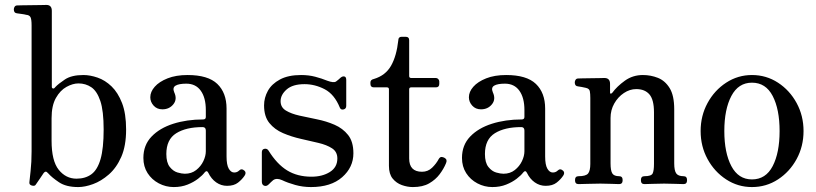

<svg xmlns="http://www.w3.org/2000/svg" viewBox="-20 -746 3305 778"><path d="M297 12Q248 12 219 -7.5Q190 -27 176 -43Q169 -51 165 -50.5Q161 -50 157 -45Q153 -39 141.5 -22Q130 -5 125 2Q121 9 109.5 6Q98 3 99 -7Q100 -18 104 -53.5Q108 -89 108 -133V-643Q108 -668 103.5 -676.5Q99 -685 86 -686Q79 -688 67 -689.5Q55 -691 49 -692Q36 -693 36 -708Q36 -714 39.5 -719Q43 -724 50 -724Q53 -724 69 -724.5Q85 -725 106 -725Q127 -725 144.5 -725.5Q162 -726 168 -726Q190 -726 190 -702V-394Q190 -389 194.5 -387.5Q199 -386 204 -393Q216 -406 243 -424Q270 -442 318 -442Q345 -442 375.5 -431.5Q406 -421 432 -396Q458 -371 474.5 -328.5Q491 -286 491 -221Q491 -155 471.5 -110.5Q452 -66 421 -39Q390 -12 357 0Q324 12 297 12ZM290 -22Q326 -22 350.5 -40Q375 -58 387.5 -101.5Q400 -145 400 -221Q400 -297 386.5 -337Q373 -377 350 -392.5Q327 -408 298 -408Q275 -408 249.5 -394Q224 -380 206.5 -349Q189 -318 189 -267V-176Q189 -94 218 -58Q247 -22 290 -22Z M684 12Q652 12 623.5 -3Q595 -18 578 -44.5Q561 -71 561 -106Q561 -158 594 -192.5Q627 -227 682 -244.5Q737 -262 803 -262Q814 -262 814 -272V-300Q814 -350 793.5 -378.5Q773 -407 735 -407Q705 -407 691.5 -399Q678 -391 686 -372Q699 -344 682.5 -323.5Q666 -303 638 -303Q616 -303 602.5 -318Q589 -333 589 -352Q589 -374 607 -394.5Q625 -415 659 -428.5Q693 -442 740 -442Q823 -442 860.5 -406Q898 -370 898 -306V-112Q898 -78 907 -62.5Q916 -47 929 -47Q941 -47 949 -55Q959 -65 971 -54Q979 -46 971 -34Q961 -19 944.5 -6Q928 7 900 7Q876 7 856 -7Q836 -21 824 -46Q818 -58 809 -47Q801 -36 783 -22Q765 -8 740 2Q715 12 684 12ZM729 -42Q756 -42 775 -57Q794 -72 804 -93Q814 -114 814 -133V-217Q814 -231 801 -231Q734 -231 694 -206Q654 -181 654 -122Q654 -87 668 -69.5Q682 -52 699.5 -47Q717 -42 729 -42Z M1240 12Q1207 12 1176.5 3.5Q1146 -5 1123 -16Q1101 -26 1087 -16Q1083 -13 1078 -8Q1073 -3 1069 1Q1060 10 1050.5 6.5Q1041 3 1041 -10V-129Q1041 -141 1051.5 -143Q1062 -145 1068 -136Q1102 -81 1143.5 -55.5Q1185 -30 1242 -30Q1286 -30 1316.5 -49Q1347 -68 1347 -104Q1347 -131 1325.5 -145Q1304 -159 1270 -167Q1236 -175 1198.5 -183.5Q1161 -192 1127 -206.5Q1093 -221 1071.5 -247.5Q1050 -274 1050 -319Q1050 -350 1065.5 -378Q1081 -406 1114.5 -424Q1148 -442 1200 -442Q1231 -442 1257.5 -435Q1284 -428 1306 -419Q1333 -409 1342 -416Q1346 -419 1351.5 -423.5Q1357 -428 1361 -432Q1369 -438 1376 -436Q1383 -434 1383 -422V-317Q1383 -305 1372 -302.5Q1361 -300 1357 -310Q1335 -364 1295.5 -384.5Q1256 -405 1214 -405Q1166 -405 1141.5 -383.5Q1117 -362 1117 -336Q1117 -311 1138.5 -298Q1160 -285 1193.5 -277.5Q1227 -270 1264.5 -262.5Q1302 -255 1335.5 -240.5Q1369 -226 1390.5 -199Q1412 -172 1412 -125Q1412 -68 1366.5 -28Q1321 12 1240 12Z M1653 12Q1631 12 1608.5 4Q1586 -4 1571 -22.5Q1556 -41 1556 -74V-384Q1556 -392 1548 -392H1495Q1481 -392 1481 -406V-412Q1481 -423 1495 -426Q1542 -440 1564.5 -479.5Q1587 -519 1594 -583Q1594 -597 1608 -597H1623Q1638 -597 1638 -583V-438Q1638 -430 1646 -430H1746Q1752 -430 1756 -425.5Q1760 -421 1760 -416V-406Q1760 -392 1746 -392H1646Q1638 -392 1638 -384V-104Q1638 -50 1690 -50Q1714 -50 1731 -66.5Q1748 -83 1758 -102Q1763 -110 1769 -110Q1775 -110 1782 -106Q1794 -99 1787 -84Q1778 -62 1761.5 -40Q1745 -18 1719 -3Q1693 12 1653 12Z M1975 12Q1943 12 1914.5 -3Q1886 -18 1869 -44.5Q1852 -71 1852 -106Q1852 -158 1885 -192.5Q1918 -227 1973 -244.5Q2028 -262 2094 -262Q2105 -262 2105 -272V-300Q2105 -350 2084.5 -378.5Q2064 -407 2026 -407Q1996 -407 1982.5 -399Q1969 -391 1977 -372Q1990 -344 1973.5 -323.5Q1957 -303 1929 -303Q1907 -303 1893.5 -318Q1880 -333 1880 -352Q1880 -374 1898 -394.5Q1916 -415 1950 -428.5Q1984 -442 2031 -442Q2114 -442 2151.5 -406Q2189 -370 2189 -306V-112Q2189 -78 2198 -62.5Q2207 -47 2220 -47Q2232 -47 2240 -55Q2250 -65 2262 -54Q2270 -46 2262 -34Q2252 -19 2235.5 -6Q2219 7 2191 7Q2167 7 2147 -7Q2127 -21 2115 -46Q2109 -58 2100 -47Q2092 -36 2074 -22Q2056 -8 2031 2Q2006 12 1975 12ZM2020 -42Q2047 -42 2066 -57Q2085 -72 2095 -93Q2105 -114 2105 -133V-217Q2105 -231 2092 -231Q2025 -231 1985 -206Q1945 -181 1945 -122Q1945 -87 1959 -69.5Q1973 -52 1990.5 -47Q2008 -42 2020 -42Z M2324 0Q2310 0 2310 -16Q2310 -32 2324 -32Q2354 -32 2363 -43Q2372 -54 2372 -82V-349Q2372 -366 2370 -376.5Q2368 -387 2354 -390Q2347 -392 2337.5 -393.5Q2328 -395 2322 -396Q2309 -397 2309 -412Q2309 -418 2312.5 -423Q2316 -428 2323 -428Q2326 -428 2340.5 -428.5Q2355 -429 2373.5 -429Q2392 -429 2408 -429.5Q2424 -430 2429 -430Q2452 -430 2452 -406V-370Q2452 -367 2454.5 -366.5Q2457 -366 2461 -370Q2480 -396 2512 -419Q2544 -442 2585 -442Q2617 -442 2646 -430.5Q2675 -419 2693.5 -389Q2712 -359 2712 -303V-84Q2712 -55 2720 -43.5Q2728 -32 2750 -32Q2764 -32 2764 -16Q2764 0 2750 0Q2740 0 2717 -1Q2694 -2 2671 -2Q2647 -2 2624.5 -1Q2602 0 2591 0Q2577 0 2577 -16Q2577 -32 2591 -32Q2619 -32 2624.5 -43Q2630 -54 2630 -82V-291Q2630 -342 2611.5 -363.5Q2593 -385 2558 -385Q2532 -385 2508 -369Q2484 -353 2469 -326.5Q2454 -300 2454 -268V-84Q2454 -55 2461 -43.5Q2468 -32 2489 -32Q2503 -32 2503 -16Q2503 0 2489 0Q2479 0 2458 -1Q2437 -2 2413 -2Q2389 -2 2361.5 -1Q2334 0 2324 0Z M3027 12Q2970 12 2922.5 -19Q2875 -50 2847 -101.5Q2819 -153 2819 -215Q2819 -277 2847 -328.5Q2875 -380 2922.5 -411Q2970 -442 3027 -442Q3085 -442 3132.5 -411Q3180 -380 3208 -328.5Q3236 -277 3236 -215Q3236 -153 3208 -101.5Q3180 -50 3132.5 -19Q3085 12 3027 12ZM3027 -19Q3083 -19 3111 -73Q3139 -127 3139 -215Q3139 -303 3111 -357Q3083 -411 3027 -411Q2972 -411 2943.5 -357Q2915 -303 2915 -215Q2915 -127 2943.5 -73Q2972 -19 3027 -19Z"/></svg>

Font: Zen Old Mincho
Style: Regular
Weight: 400
Designer: Yoshimichi Ohira
Foundry: Positype
Version: Version 1.001